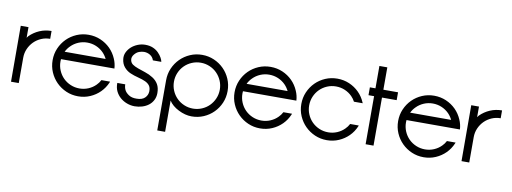

<svg xmlns="http://www.w3.org/2000/svg" viewBox="-68 -1096 4507 1691"><g transform="rotate(10 2185.5 -250.5)"><path d="M38.9 -500H108.1V-405.1Q114.1 -415.2 120.2 -421.2Q158.1 -459.1 208.1 -480.6Q258.1 -502 314.1 -502V-431.8Q272.2 -431.8 235.1 -415.9Q198 -400 169.9 -372Q141.9 -343.9 125.5 -306.6Q109.1 -269.2 109.1 -226.8V0H39.9Z M437.9 -251Q437.9 -209.1 453.8 -171.5Q469.7 -133.8 497.7 -105.8Q525.8 -77.8 563.4 -61.9Q601 -46 642.9 -46Q684.8 -46 722.5 -61.9Q760.1 -77.8 787.9 -106.1Q808.1 -125.8 821.7 -152H899L896 -143.9Q874.7 -93.9 837.4 -56.6Q800 -19.2 750 2.5Q700 24.2 642.9 24.2Q585.9 24.2 535.9 2.5Q485.9 -19.2 448.5 -56.6Q411.1 -93.9 389.4 -143.9Q367.7 -193.9 367.7 -251Q367.7 -308.1 389.4 -358.1Q411.1 -408.1 448.5 -445.5Q485.9 -482.8 535.9 -504.3Q585.9 -525.8 642.9 -525.8Q700 -525.8 750 -504.3Q800 -482.8 837.4 -445.5Q874.7 -408.1 896 -358.1Q914.1 -317.2 916.7 -272.2H438.9Q437.9 -261.1 437.9 -251ZM787.9 -396Q760.1 -424.2 722.5 -440.2Q684.8 -456.1 642.9 -456.1Q601 -456.1 563.4 -440.2Q525.8 -424.2 498 -396Q473.7 -372.2 459.1 -341.9H825.8Q811.1 -372.2 787.9 -396Z M1254 -125.3Q1255.1 -159.1 1241.4 -178Q1227.8 -197 1201.8 -209.1Q1175.8 -221.2 1136.9 -231.1Q1098 -240.9 1064.9 -255.1Q1031.8 -269.2 1007.8 -297.2Q983.8 -325.3 978.8 -367.2Q974.7 -400 987.9 -428Q1001 -456.1 1024.5 -477.5Q1048 -499 1080.8 -512.4Q1113.6 -525.8 1149 -525.8Q1188.9 -525.8 1218.4 -512.9Q1248 -500 1267.9 -479.5Q1287.9 -459.1 1299.5 -438.1Q1311.1 -417.2 1313.1 -402H1237.9Q1228.8 -430.8 1203.8 -446.5Q1178.8 -462.1 1149 -462.1Q1128.8 -462.1 1105.8 -454Q1082.8 -446 1063.4 -422Q1043.9 -398 1049 -371.2Q1054 -347 1072.5 -334.1Q1090.9 -321.2 1121.5 -310.1Q1152 -299 1188.9 -287.1Q1225.8 -275.3 1258.3 -254.5Q1290.9 -233.8 1308.8 -203Q1326.8 -172.2 1326.8 -125.3Q1326.8 -89.9 1312.4 -61.9Q1298 -33.8 1273.5 -14.9Q1249 4 1216.4 14.1Q1183.8 24.2 1149 24.2Q1113.6 24.2 1079.8 11.6Q1046 -1 1019.9 -23.5Q993.9 -46 978.5 -77.5Q963.1 -109.1 963.6 -152H1034.8Q1034.8 -125.8 1045.5 -103.3Q1056.1 -80.8 1083.6 -62.4Q1111.1 -43.9 1154 -44.9Q1203 -44.9 1227.5 -68.4Q1252 -91.9 1254 -125.3Z M1382.8 -250Q1382.8 -307.1 1404.5 -357.1Q1426.3 -407.1 1463.6 -444.4Q1501 -481.8 1551 -503.5Q1601 -525.3 1658.1 -525.3Q1715.2 -525.3 1765.2 -503.5Q1815.2 -481.8 1852.5 -444.4Q1889.9 -407.1 1911.4 -357.1Q1932.8 -307.1 1932.8 -250Q1932.8 -192.9 1911.4 -142.9Q1889.9 -92.9 1852.5 -55.6Q1815.2 -18.2 1765.2 3.3Q1715.2 24.7 1658.1 24.7Q1601 24.7 1540.9 -5.6Q1480.8 -35.9 1453 -80.8V199H1382.8ZM1453 -250Q1453 -208.1 1468.9 -170.5Q1484.8 -132.8 1512.9 -104.8Q1540.9 -76.8 1578.5 -60.9Q1616.2 -44.9 1658.1 -44.9Q1700 -44.9 1737.6 -60.9Q1775.3 -76.8 1803 -104.8Q1830.8 -132.8 1847 -170.5Q1863.1 -208.1 1863.1 -250Q1863.1 -291.9 1847 -329.5Q1830.8 -367.2 1803 -395.2Q1775.3 -423.2 1737.6 -439.1Q1700 -455.1 1658.1 -455.1Q1616.2 -455.1 1578.5 -439.1Q1540.9 -423.2 1512.9 -395.2Q1484.8 -367.2 1468.9 -329.5Q1453 -291.9 1453 -250Z M2065.2 -251Q2065.2 -209.1 2081.1 -171.5Q2097 -133.8 2125 -105.8Q2153 -77.8 2190.7 -61.9Q2228.3 -46 2270.2 -46Q2312.1 -46 2349.7 -61.9Q2387.4 -77.8 2415.2 -106.1Q2435.4 -125.8 2449 -152H2526.3L2523.2 -143.9Q2502 -93.9 2464.6 -56.6Q2427.3 -19.2 2377.3 2.5Q2327.3 24.2 2270.2 24.2Q2213.1 24.2 2163.1 2.5Q2113.1 -19.2 2075.8 -56.6Q2038.4 -93.9 2016.7 -143.9Q1994.9 -193.9 1994.9 -251Q1994.9 -308.1 2016.7 -358.1Q2038.4 -408.1 2075.8 -445.5Q2113.1 -482.8 2163.1 -504.3Q2213.1 -525.8 2270.2 -525.8Q2327.3 -525.8 2377.3 -504.3Q2427.3 -482.8 2464.6 -445.5Q2502 -408.1 2523.2 -358.1Q2541.4 -317.2 2543.9 -272.2H2066.2Q2065.2 -261.1 2065.2 -251ZM2415.2 -396Q2387.4 -424.2 2349.7 -440.2Q2312.1 -456.1 2270.2 -456.1Q2228.3 -456.1 2190.7 -440.2Q2153 -424.2 2125.3 -396Q2101 -372.2 2086.4 -341.9H2453Q2438.4 -372.2 2415.2 -396Z M2662.1 -251Q2662.1 -209.1 2678 -171.5Q2693.9 -133.8 2722 -105.8Q2750 -77.8 2787.6 -61.9Q2825.3 -46 2867.2 -46Q2909.1 -46 2946.7 -61.9Q2984.3 -77.8 3012.1 -106.1Q3032.3 -125.8 3046 -152H3123.2L3120.2 -143.9Q3099 -93.9 3061.6 -56.6Q3024.2 -19.2 2974.2 2.5Q2924.2 24.2 2867.2 24.2Q2810.1 24.2 2760.1 2.5Q2710.1 -19.2 2672.7 -56.6Q2635.4 -93.9 2613.6 -143.9Q2591.9 -193.9 2591.9 -251Q2591.9 -308.1 2613.6 -358.1Q2635.4 -408.1 2672.7 -445.5Q2710.1 -482.8 2760.1 -504.3Q2810.1 -525.8 2867.2 -525.8Q2924.2 -525.8 2974.2 -504.3Q3024.2 -482.8 3061.6 -445.5Q3099 -408.1 3120.2 -358.1L3123.2 -351H3044.9Q3032.3 -375.8 3012.1 -396Q2984.3 -424.2 2946.7 -440.2Q2909.1 -456.1 2867.2 -456.1Q2825.3 -456.1 2787.6 -440.2Q2750 -424.2 2722 -396.2Q2693.9 -368.2 2678 -330.6Q2662.1 -292.9 2662.1 -251Z M3161.1 -429.8V-500H3211.1V-700H3281.8V-500H3413.1V-429.8H3281.8V0H3211.1V-429.8Z M3527.8 -251Q3527.8 -209.1 3543.7 -171.5Q3559.6 -133.8 3587.6 -105.8Q3615.7 -77.8 3653.3 -61.9Q3690.9 -46 3732.8 -46Q3774.7 -46 3812.4 -61.9Q3850 -77.8 3877.8 -106.1Q3898 -125.8 3911.6 -152H3988.9L3985.9 -143.9Q3964.6 -93.9 3927.3 -56.6Q3889.9 -19.2 3839.9 2.5Q3789.9 24.2 3732.8 24.2Q3675.8 24.2 3625.8 2.5Q3575.8 -19.2 3538.4 -56.6Q3501 -93.9 3479.3 -143.9Q3457.6 -193.9 3457.6 -251Q3457.6 -308.1 3479.3 -358.1Q3501 -408.1 3538.4 -445.5Q3575.8 -482.8 3625.8 -504.3Q3675.8 -525.8 3732.8 -525.8Q3789.9 -525.8 3839.9 -504.3Q3889.9 -482.8 3927.3 -445.5Q3964.6 -408.1 3985.9 -358.1Q4004 -317.2 4006.6 -272.2H3528.8Q3527.8 -261.1 3527.8 -251ZM3877.8 -396Q3850 -424.2 3812.4 -440.2Q3774.7 -456.1 3732.8 -456.1Q3690.9 -456.1 3653.3 -440.2Q3615.7 -424.2 3587.9 -396Q3563.6 -372.2 3549 -341.9H3915.7Q3901 -372.2 3877.8 -396Z M4067.7 -500H4136.9V-405.1Q4142.9 -415.2 4149 -421.2Q4186.9 -459.1 4236.9 -480.6Q4286.9 -502 4342.9 -502V-431.8Q4301 -431.8 4263.9 -415.9Q4226.8 -400 4198.7 -372Q4170.7 -343.9 4154.3 -306.6Q4137.9 -269.2 4137.9 -226.8V0H4068.7Z"/></g></svg>

Font: Myanmar KatKuu
Style: Regular
Weight: 400
Designer: Khon Soe Zaw Thu
Foundry: MPUA
Version: Version 1.00 September 13, 2016, initial release